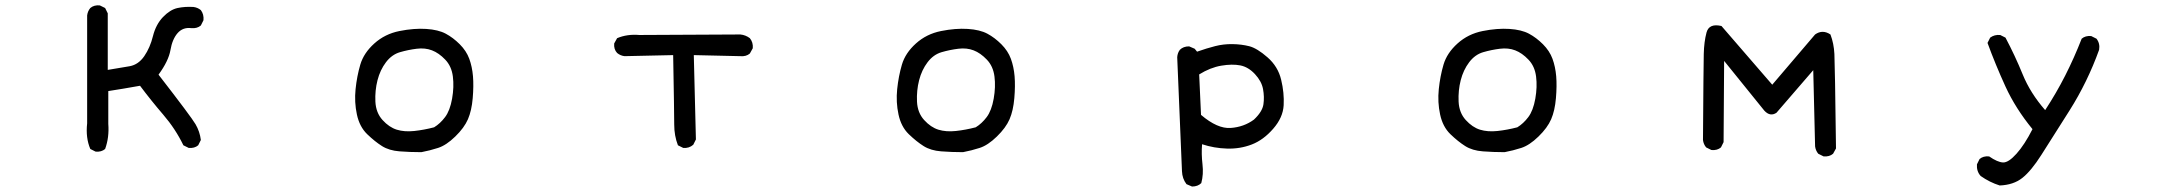

<svg xmlns="http://www.w3.org/2000/svg" viewBox="-20 -556 8040 709"><path d="M333 3.9 313.5 -5.9Q295.9 -46.9 301.8 -100.6V-499Q303.7 -514.6 313.5 -526.4Q327.1 -538.1 348.6 -536.1L368.2 -526.4L377.9 -506.8V-297.9Q426.8 -305.7 459 -311.5Q491.2 -317.4 512.7 -348.6Q534.2 -379.9 544.9 -422.9Q555.7 -465.8 582 -493.2Q608.4 -520.5 635.7 -526.4Q663.1 -532.2 694.3 -530.3Q710 -528.3 721.7 -518.6Q733.4 -502.9 731.4 -481.4L721.7 -461.9Q708 -450.2 686.5 -452.1Q655.3 -456.1 635.7 -433.6Q616.2 -411.1 609.4 -371.1Q602.5 -331.1 565.4 -280.3Q686.5 -124 702.1 -97.2Q717.8 -70.3 721.7 -39.1L711.9 -19.5Q698.2 -7.8 676.8 -9.8L657.2 -19.5Q627.9 -80.1 583 -132.3Q538.1 -184.6 497.1 -239.3Q461.9 -233.4 434.6 -228.5Q407.2 -223.6 379.9 -219.7V-98.6Q383.8 -48.8 368.2 -5.9Q354.5 5.9 333 3.9Z M1536.1 5.9Q1494.1 5.9 1455.6 2.9Q1417 0 1390.6 -16.6Q1364.3 -33.2 1335.9 -60.5Q1307.6 -87.9 1297.9 -133.3Q1288.1 -178.7 1293 -226.6Q1297.9 -274.4 1310.5 -317.4Q1323.2 -360.4 1362.3 -395.5Q1401.4 -430.7 1455.1 -441.4Q1508.8 -452.1 1553.7 -449.2Q1598.6 -446.3 1626 -431.6Q1653.3 -417 1677.7 -392.6Q1702.1 -368.2 1712.9 -338.9Q1723.6 -309.6 1726.6 -274.4Q1729.5 -239.3 1725.6 -193.4Q1721.7 -147.5 1708 -115.7Q1694.3 -84 1661.1 -51.8Q1627.9 -19.5 1597.7 -9.8Q1567.4 0 1536.1 5.9ZM1583 -85.9Q1605.5 -99.6 1623.5 -123.5Q1641.6 -147.5 1649.4 -191.4Q1657.2 -235.4 1652.3 -273.4Q1647.5 -311.5 1624 -335.9Q1600.6 -360.4 1575.2 -370.1Q1549.8 -379.9 1518.6 -376Q1487.3 -372.1 1457 -363.3Q1426.8 -354.5 1405.3 -326.2Q1383.8 -297.9 1374 -259.8Q1364.3 -221.7 1366.2 -180.7Q1368.2 -139.6 1392.6 -112.8Q1417 -85.9 1445.3 -77.1Q1473.6 -68.4 1509.8 -72.3Q1545.9 -76.2 1583 -85.9Z M2502.9 -9.8 2483.4 -19.5Q2469.7 -54.7 2469.7 -96.2Q2469.7 -137.7 2465.8 -352.5L2286.1 -348.6Q2270.5 -350.6 2258.8 -360.4Q2246.1 -374 2248 -395.5L2258.8 -415Q2295.9 -430.7 2340.8 -426.8L2713.9 -428.7Q2733.4 -426.8 2749 -415Q2761.7 -399.4 2759.8 -377.9L2749 -358.4Q2735.4 -346.7 2713.9 -348.6L2542 -352.5L2549.8 -41L2540 -21.5Q2524.4 -7.8 2502.9 -9.8Z M3536.1 5.9Q3494.1 5.9 3455.6 2.9Q3417 0 3390.6 -16.6Q3364.3 -33.2 3335.9 -60.5Q3307.6 -87.9 3297.9 -133.3Q3288.1 -178.7 3293 -226.6Q3297.9 -274.4 3310.5 -317.4Q3323.2 -360.4 3362.3 -395.5Q3401.4 -430.7 3455.1 -441.4Q3508.8 -452.1 3553.7 -449.2Q3598.6 -446.3 3626 -431.6Q3653.3 -417 3677.7 -392.6Q3702.1 -368.2 3712.9 -338.9Q3723.6 -309.6 3726.6 -274.4Q3729.5 -239.3 3725.6 -193.4Q3721.7 -147.5 3708 -115.7Q3694.3 -84 3661.1 -51.8Q3627.9 -19.5 3597.7 -9.8Q3567.4 0 3536.1 5.9ZM3583 -85.9Q3605.5 -99.6 3623.5 -123.5Q3641.6 -147.5 3649.4 -191.4Q3657.2 -235.4 3652.3 -273.4Q3647.5 -311.5 3624 -335.9Q3600.6 -360.4 3575.2 -370.1Q3549.8 -379.9 3518.6 -376Q3487.3 -372.1 3457 -363.3Q3426.8 -354.5 3405.3 -326.2Q3383.8 -297.9 3374 -259.8Q3364.3 -221.7 3366.2 -180.7Q3368.2 -139.6 3392.6 -112.8Q3417 -85.9 3445.3 -77.1Q3473.6 -68.4 3509.8 -72.3Q3545.9 -76.2 3583 -85.9Z M4381.8 132.8 4361.3 124Q4345.7 103.5 4344.7 76.2Q4343.8 48.8 4327.1 -344.7Q4328.1 -360.4 4336.9 -372.1Q4349.6 -384.8 4371.1 -384.8L4391.6 -376L4400.4 -365.2Q4436.5 -377.9 4467.3 -385.7Q4498 -393.6 4531.2 -393.1Q4564.5 -392.6 4593.3 -385.3Q4622.1 -377.9 4660.6 -344.2Q4699.2 -310.5 4710.9 -261.7Q4722.7 -212.9 4720.2 -167.5Q4717.8 -122.1 4681.6 -80.6Q4645.5 -39.1 4602.5 -22.5Q4559.6 -5.9 4511.2 -7.3Q4462.9 -8.8 4418.9 -23.4Q4416 12.7 4420.4 50.3Q4424.8 87.9 4416 120.1Q4403.3 132.8 4381.8 132.8ZM4610.4 -114.3Q4641.6 -143.6 4645.5 -170.9Q4649.4 -198.2 4644 -227.1Q4638.7 -255.9 4614.3 -282.2Q4589.8 -308.6 4560.1 -314.5Q4530.3 -320.3 4489.7 -313.5Q4449.2 -306.6 4408.2 -281.2L4415 -131.8Q4475.6 -80.1 4524.4 -83.5Q4573.2 -86.9 4610.4 -114.3Z M5536.1 5.9Q5494.1 5.9 5455.6 2.9Q5417 0 5390.6 -16.6Q5364.3 -33.2 5335.9 -60.5Q5307.6 -87.9 5297.9 -133.3Q5288.1 -178.7 5293 -226.6Q5297.9 -274.4 5310.5 -317.4Q5323.2 -360.4 5362.3 -395.5Q5401.4 -430.7 5455.1 -441.4Q5508.8 -452.1 5553.7 -449.2Q5598.6 -446.3 5626 -431.6Q5653.3 -417 5677.7 -392.6Q5702.1 -368.2 5712.9 -338.9Q5723.6 -309.6 5726.6 -274.4Q5729.5 -239.3 5725.6 -193.4Q5721.7 -147.5 5708 -115.7Q5694.3 -84 5661.1 -51.8Q5627.9 -19.5 5597.7 -9.8Q5567.4 0 5536.1 5.9ZM5583 -85.9Q5605.5 -99.6 5623.5 -123.5Q5641.6 -147.5 5649.4 -191.4Q5657.2 -235.4 5652.3 -273.4Q5647.5 -311.5 5624 -335.9Q5600.6 -360.4 5575.2 -370.1Q5549.8 -379.9 5518.6 -376Q5487.3 -372.1 5457 -363.3Q5426.8 -354.5 5405.3 -326.2Q5383.8 -297.9 5374 -259.8Q5364.3 -221.7 5366.2 -180.7Q5368.2 -139.6 5392.6 -112.8Q5417 -85.9 5445.3 -77.1Q5473.6 -68.4 5509.8 -72.3Q5545.9 -76.2 5583 -85.9Z M6713.9 21.5 6694.3 11.7Q6684.6 0 6682.6 -15.6L6675.8 -296.9Q6575.2 -180.7 6540 -139.6Q6516.6 -124 6495.1 -147.5L6346.7 -331.1L6344.7 -31.2L6335 -11.7Q6321.3 0 6299.8 -2L6280.3 -11.7Q6270.5 -23.4 6268.6 -39.1Q6270.5 -311.5 6271.5 -356.4Q6272.5 -401.4 6281.7 -436Q6291 -470.7 6336.9 -460L6524.4 -243.2L6682.6 -428.7Q6710 -448.2 6739.3 -428.7Q6752 -395.5 6753.9 -356.4Q6755.9 -317.4 6759.8 -7.8L6749 11.7Q6735.4 23.4 6713.9 21.5Z M7364.3 128.9Q7327.1 117.2 7293.9 93.8Q7278.3 76.2 7280.3 50.8L7290 31.2Q7303.7 19.5 7325.2 21.5Q7356.4 43 7376.5 43.9Q7396.5 44.9 7426.3 11.7Q7456.1 -21.5 7485.4 -79.1Q7422.9 -155.3 7385.7 -236.3Q7348.6 -317.4 7319.3 -397.5L7329.1 -417Q7344.7 -428.7 7366.2 -426.8L7385.7 -417Q7420.9 -350.6 7449.2 -281.2Q7477.5 -211.9 7532.2 -149.4Q7573.2 -211.9 7606.4 -277.3Q7639.6 -342.8 7667 -413.1Q7680.7 -424.8 7702.1 -422.9L7721.7 -413.1Q7735.4 -395.5 7731.4 -372.1Q7688.5 -252.9 7622.1 -147.9Q7555.7 -43 7518.1 16.1Q7480.5 75.2 7447.8 101.1Q7415 127 7364.3 128.9Z"/></svg>

Font: NaikaiFont
Style: Regular-Lite
Weight: 400
Version: Version 1.67